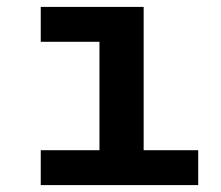

<svg xmlns="http://www.w3.org/2000/svg" viewBox="-20 -536 640 556"><path d="M98 -101H268V-415H98V-516H396V-101H554V0H98Z"/></svg>

Font: IBM Plex Mono SmBld
Style: Regular
Weight: 600
Monospace: yes
Designer: Mike Abbink, Paul van der Laan, Pieter van Rosmalen
Foundry: Bold Monday
Version: Version 2.3